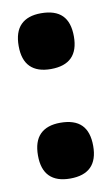

<svg xmlns="http://www.w3.org/2000/svg" viewBox="-68 -569 357 613"><g transform="rotate(-10 110.5 -263.0)"><path d="M110 5Q66 5 43.5 -17.5Q21 -40 21 -85Q21 -131 43.5 -153.5Q66 -176 109 -176Q155 -176 177.5 -153.5Q200 -131 200 -85Q200 5 110 5ZM110 -350Q66 -350 43.5 -372.5Q21 -395 21 -440Q21 -486 43.5 -508.5Q66 -531 109 -531Q155 -531 177.5 -508.5Q200 -486 200 -440Q200 -350 110 -350Z"/></g></svg>

Font: Bricolage Grotesque SemiCondensed ExtraBold
Style: Regular
Weight: 800
Width: 4
Designer: Mathieu Triay
Foundry: Atelier Triay
Version: Version 1.001;gftools[0.9.33.dev8+g029e19f]